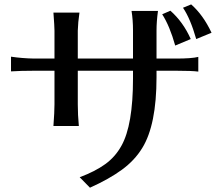

<svg xmlns="http://www.w3.org/2000/svg" viewBox="-20 -831 1004 893"><path d="M31.2 -499V-567.4Q83 -559.6 139.6 -558.6H233.4V-688.5Q233.4 -707 228.5 -772.5H349.6Q342.8 -726.6 341.8 -688.5V-558.6H598.6V-689.5Q598.6 -738.3 591.8 -780.3H714.8Q708 -731.4 708 -689.5V-558.6H797.9Q872.1 -558.6 902.3 -566.4V-498Q872.1 -502 798.8 -502H708V-471.7Q708 -250 641.6 -142.6Q606.4 -85 546.9 -41.5Q487.3 2 398.4 42L350.6 -6.8Q421.9 -33.2 469.2 -67.4Q516.6 -101.6 544.9 -153.3Q598.6 -249 598.6 -465.8V-502H341.8V-345.7Q341.8 -296.9 346.7 -245.1H228.5Q233.4 -310.5 233.4 -345.7V-502H139.6Q76.2 -502 31.2 -499ZM734.4 -764.6 772.5 -781.2Q832 -728.5 867.2 -649.4L794.9 -619.1Q769.5 -710 734.4 -764.6ZM831.1 -794.9 869.1 -810.5Q924.8 -761.7 963.9 -678.7L892.6 -649.4Q865.2 -745.1 831.1 -794.9Z"/></svg>

Font: GenEi LateMin P v2
Style: Medium
Weight: 500
Designer: o_tamon (Modified)
Foundry: o_tamon / Adobe Systems Incorporated / FONT 910 / Philipp H. Poll
Version: Version 2.1;Original Version 1.004